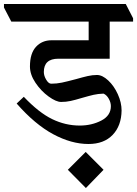

<svg xmlns="http://www.w3.org/2000/svg" viewBox="-60 -677 691 968"><path d="M0 0ZM611 -585V-568H493V-381H234Q161 -381 161 -314Q161 -295 173 -275Q185 -255 198 -255Q226 -255 252 -260.5Q278 -266 323 -278Q358 -288 382 -293.5Q406 -299 429 -299Q456 -299 485.5 -271.5Q515 -244 534 -202Q553 -160 553 -120Q552 -43 508 3Q464 49 386 49Q300 49 208 -0.5Q116 -50 24 -155L60 -189Q136 -109 203 -76.5Q270 -44 342 -44Q402 -44 450.5 -69Q499 -94 499 -142Q499 -160 488.5 -179Q478 -198 462 -205Q434 -204 412 -199Q390 -194 352 -183Q319 -173 296 -168Q273 -163 248 -163Q223 -163 185 -190.5Q147 -218 119 -259.5Q91 -301 91 -342Q91 -408 121.5 -441Q152 -474 200 -474H387V-568H-3L-40 -639V-657H574ZM462 179 373 271 282 179 372 89Z"/></svg>

Font: Martel
Style: Bold
Weight: 700
Designer: Dan Reynolds
Foundry: Dan Reynolds
Version: Version 1.001; ttfautohint (v1.1) -l 5 -r 5 -G 72 -x 0 -D la